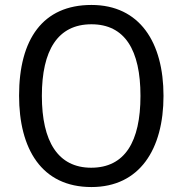

<svg xmlns="http://www.w3.org/2000/svg" viewBox="-20 -745 736 775"><path d="M640 -358C640 -574 544 -725 349 -725C153 -725 57 -587 57 -359C57 -145 147 10 349 10C544 10 640 -143 640 -358ZM149 -358C149 -542 213 -647 349 -647C484 -647 547 -543 547 -358C547 -173 484 -68 348 -68C214 -68 149 -174 149 -358Z"/></svg>

Font: Noto Sans Gujarati UI SemiCondensed
Style: Regular
Weight: 400
Width: 4
Designer: Jelle Bosma - Monotype Design Team, Universal Thirst
Foundry: Monotype Imaging Inc.
Version: Version 2.106